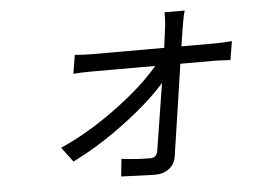

<svg xmlns="http://www.w3.org/2000/svg" viewBox="-48 -646 1052 767"><g transform="rotate(-5 478.0 -262.5)"><path d="M223.7 -22 179.3 -81Q292.6 -131 405.7 -214.5Q518.8 -297.9 582 -373.9H327.1Q284.8 -373.9 253.6 -371.1L266 -446Q298.7 -442.8 336.3 -442.8H624.3Q631.7 -498.6 634.2 -519.9Q638.5 -545.1 637.8 -584.2H718.8Q712.4 -564.6 705.3 -519.9L693.2 -442.8H831.3Q856.5 -442.8 896 -446L883.5 -371.1Q839.1 -373.9 822.1 -373.9H682.9Q678.6 -344.8 657.5 -202.2Q636.4 -59.7 628.2 -7.1Q623.9 23.1 600.9 41Q577.8 58.9 545.1 58.9Q523.1 58.9 471.1 56.6Q419 54.3 408 54L415.5 -16Q474.1 -8.2 531.2 -8.2Q556.1 -8.2 560.7 -35.2Q580.6 -158 603.3 -304Q541.5 -233 434.3 -152.7Q327.1 -72.4 223.7 -22Z"/></g></svg>

Font: Karasuma Gothic
Style: Italic
Weight: 400
Italic angle: -9.39999°
Designer: Rasmus Andersson / Ryoko Nishizuka
Foundry: Genbu
Version: Version 1.00